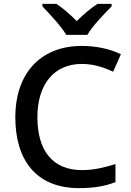

<svg xmlns="http://www.w3.org/2000/svg" viewBox="-20 -961 675 991"><path d="M322 -781H431C456 -826 519 -890 556 -928V-941H483C448 -918 411 -887 376 -852C342 -887 306 -918 271 -941H199V-928C235 -890 296 -826 322 -781ZM402 -631C465 -631 518 -612 564 -591L604 -681C547 -709 475 -724 403 -724C181 -724 59 -573 59 -357C59 -134 167 10 388 10C466 10 521 0 576 -21V-114C520 -97 465 -83 403 -83C249 -83 173 -187 173 -356C173 -527 260 -631 402 -631Z"/></svg>

Font: Noto Sans Canadian Aboriginal Medium
Style: Regular
Weight: 500
Designer: Monotype Design Team, Typotheque's Kevin King
Foundry: Monotype Imaging Inc.
Version: Version 2.004